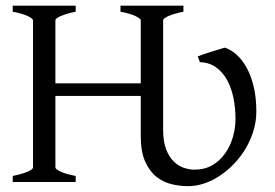

<svg xmlns="http://www.w3.org/2000/svg" viewBox="-20 -635 958 670"><path d="M24.4 0V-21Q57.6 -27.8 76.4 -35.9Q95.2 -43.9 95.2 -50.8V-564Q95.2 -569.8 77.4 -578.6Q59.6 -587.4 24.4 -594.2V-615.2H244.1V-594.2Q210.9 -587.4 192.1 -579.1Q173.3 -570.8 173.3 -564V-344.2H471.2V-564Q471.2 -569.8 453.4 -578.6Q435.5 -587.4 400.4 -594.2V-615.2H620.1V-594.2Q586.9 -587.4 568.1 -579.1Q549.3 -570.8 549.3 -564V-181.6Q549.3 -140.6 559.8 -113.8Q570.3 -86.9 586.4 -71.3Q602.5 -55.7 621.8 -49.3Q641.1 -43 659.2 -43Q694.8 -43 721.4 -58.8Q748 -74.7 765.9 -100.1Q783.7 -125.5 792.7 -157Q801.8 -188.5 801.8 -220.2Q801.8 -257.8 794.7 -293Q787.6 -328.1 772.5 -355.7Q757.3 -383.3 733.9 -400.1Q710.4 -417 677.7 -418L669.9 -438Q677.7 -441.4 690.4 -445.8Q703.1 -450.2 716.8 -454.3Q730.5 -458.5 743.4 -462.4Q756.3 -466.3 764.6 -468.8Q785.6 -461.9 805.4 -444.3Q825.2 -426.8 840.6 -398.9Q856 -371.1 865.2 -333Q874.5 -294.9 874.5 -246.1Q874.5 -211.9 864.7 -179.4Q855 -147 837.9 -117.9Q820.8 -88.9 797.9 -64.7Q774.9 -40.5 748.5 -22.7Q722.2 -4.9 693.4 4.9Q664.6 14.6 636.2 14.6Q608.4 14.6 579.1 7.8Q549.8 1 525.9 -18.1Q502 -37.1 486.6 -71.3Q471.2 -105.5 471.2 -160.6V-300.3H173.3V-50.8Q173.3 -44.9 190.9 -36.4Q208.5 -27.8 244.1 -21V0Z"/></svg>

Font: Akkhara
Style: Regular
Weight: 400
Designer: J. Victor Gaultney
Version: Version 1.00 June 13, 2006, initial release